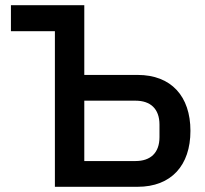

<svg xmlns="http://www.w3.org/2000/svg" viewBox="-20 -718 789 738"><path d="M191 -598H22V-698H304V-430H509C638 -430 712 -348 712 -215C712 -82 638 0 509 0H191ZM501 -99C558 -99 593 -130 593 -191V-239C593 -300 558 -331 501 -331H304V-99Z"/></svg>

Font: Plexus Sans Medium
Style: Regular
Weight: 500
Version: Version 2.001;PS 002.001;hotconv 1.0.70;makeotf.lib2.5.58329